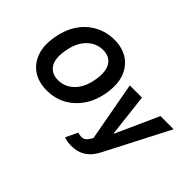

<svg xmlns="http://www.w3.org/2000/svg" viewBox="-157 -1121 1710 1710"><g transform="rotate(45 698.0 -266.0)"><path d="M66.8 -371.8Q74.9 -422.6 92.2 -470.2Q109.4 -517.8 136 -559.7Q162.6 -601.6 199.2 -636Q235.8 -670.5 282.7 -694.6Q365.4 -737.2 459.9 -737.2Q506.7 -737.2 549 -726.6Q591.3 -715.9 626.4 -694.1Q661.6 -672.2 688.7 -639Q715.9 -605.8 733 -560.7Q764.9 -476.2 745 -353.7Q725.5 -236.5 668.3 -155.9Q610.1 -73.5 529.8 -31.8Q449.6 9.9 353 9.9Q306.1 9.9 263.8 -0.5Q221.6 -11 186.1 -32.7Q150.6 -54.3 123.2 -87.5Q95.9 -120.7 78.8 -165.8Q46.9 -249.6 66.8 -371.8ZM763.8 188.9 817.1 76Q844.5 84.2 862.9 84.2Q888.1 84.2 904.1 72.1Q920.1 60 933.2 37.6L946.7 14.6L844.5 -545.5H997.9L1044 -144.2H1049.7L1230.5 -545.5H1396.3L1084.2 58.9Q1066.1 94.1 1043.3 121.3Q1020.6 148.4 992.7 166.9Q964.8 185.4 931.1 195Q897.4 204.5 856.9 204.5Q827.8 204.5 803.8 200.1Q779.8 195.7 763.8 188.9ZM239.3 -183.6Q278.8 -126.1 358.7 -126.1Q445.3 -126.1 509.2 -190Q572.4 -253.2 592 -371.8Q610.8 -483.7 572.4 -542.6Q534.8 -601.2 453.8 -601.2Q366.5 -601.2 302.6 -536.6Q238.6 -471.9 219.5 -353.7Q199.9 -241.8 239.3 -183.6Z"/></g></svg>

Font: Inter P
Style: Bold Italic
Weight: 700
Italic angle: 9.39999°
Designer: Rasmus Andersson
Foundry: rsms
Version: Version 3.018;git-588b23468